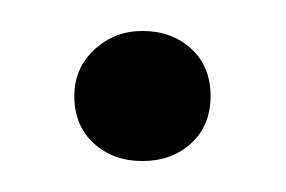

<svg xmlns="http://www.w3.org/2000/svg" viewBox="-20 -97 185 124"><path d="M28 -35Q28 -53 41 -65Q54 -77 72 -77Q91 -77 103.5 -65.5Q116 -54 116 -35Q116 -16 103.5 -4.5Q91 7 72 7Q53 7 40.5 -4.5Q28 -16 28 -35Z"/></svg>

Font: Mona Sans Condensed
Style: Regular
Weight: 400
Width: 3
Designer: Deni Anggara
Foundry: GitHub
Version: Version 2.000